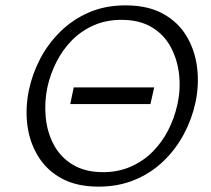

<svg xmlns="http://www.w3.org/2000/svg" viewBox="-20 -687 786 716"><path d="M348 9Q266 9 210 -21.5Q154 -52 122 -104.5Q90 -157 82 -221Q74 -285 88 -352Q101 -413 130.5 -469Q160 -525 206 -570Q252 -615 312.5 -641Q373 -667 448 -667Q531 -667 587.5 -636Q644 -605 675.5 -552.5Q707 -500 715 -435.5Q723 -371 709 -305Q696 -244 666 -187.5Q636 -131 590 -86.5Q544 -42 483 -16.5Q422 9 348 9ZM364 -45Q421 -45 467.5 -65.5Q514 -86 549 -121Q584 -156 607 -201Q630 -246 641 -295Q654 -352 648 -408Q642 -464 617 -511Q592 -558 546 -585.5Q500 -613 433 -613Q376 -613 329.5 -592.5Q283 -572 248.5 -537Q214 -502 191 -457Q168 -412 157 -363Q145 -306 150.5 -249.5Q156 -193 181 -146.5Q206 -100 252 -72.5Q298 -45 364 -45ZM242 -299 255 -361H555L541 -299Z"/></svg>

Font: Ysabeau Infant
Style: Italic
Weight: 400
Italic angle: -12°
Designer: Christian Thalmann (Catharsis Fonts)
Version: Version 2.001;gftools[0.9.30]; featfreeze: ss01,ss02,lnum